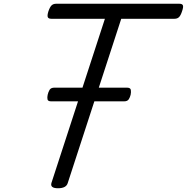

<svg xmlns="http://www.w3.org/2000/svg" viewBox="-20 -988 996 1023"><path d="M289 15Q246 15 254 -13L539 -888H253Q238 -888 234.5 -897Q231 -906 238 -928Q246 -951 255 -959.5Q264 -968 279 -968H936Q951 -968 954.5 -959.5Q958 -951 950 -928Q943 -906 934 -897Q925 -888 910 -888H626L341 -13Q337 1 324 8Q311 15 289 15ZM253 -448Q235 -448 233 -459Q231 -470 234 -483Q237 -497 244 -509Q251 -521 270 -521H656Q675 -521 677 -509Q679 -497 676 -483Q673 -470 666 -459Q659 -448 641 -448Z"/></svg>

Font: Playwrite NO
Style: Regular
Weight: 400
Designer: Veronika Burian, José Scaglione
Foundry: TypeTogether
Version: Version 1.002